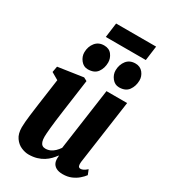

<svg xmlns="http://www.w3.org/2000/svg" viewBox="-228 -1052 1026 1168"><g transform="rotate(30 285.0 -468.0)"><path d="M168 10Q143.5 10 116.2 -1.8Q89 -13.5 69.8 -40.8Q50.5 -68 50.5 -114Q50.5 -130.5 52.5 -152.8Q54.5 -175 57.5 -199.5Q60.5 -224 63.8 -247.8Q67 -271.5 69.5 -290.5L94.5 -469L44.5 -498L52 -539.5L227.5 -565.5L251 -553L219 -322Q213.5 -284 209.8 -252.5Q206 -221 203.5 -196.8Q201 -172.5 200 -156.5Q199 -140.5 199 -133Q199 -112 203.5 -98.5Q208 -85 216.8 -78.5Q225.5 -72 238.5 -72Q257 -72 272.8 -79Q288.5 -86 301.8 -98.8Q315 -111.5 326 -127.5L387 -561H532L468.5 -110.5Q466.5 -93.5 470 -83Q473.5 -72.5 487 -72.5Q494 -72.5 504.5 -77.2Q515 -82 530.5 -95.5L544 -61.5Q532.5 -45.5 513 -28.8Q493.5 -12 467.5 -1Q441.5 10 408 10Q378.5 10 360.5 -0.5Q342.5 -11 336 -29Q334 -33.5 333.2 -39Q332.5 -44.5 332 -50.2Q331.5 -56 332 -62.2Q332.5 -68.5 333 -75.5L331 -76.5Q320 -61 305 -45.5Q290 -30 270.2 -17.5Q250.5 -5 225 2.5Q199.5 10 168 10ZM221 -619Q191.5 -619 171.5 -644.2Q151.5 -669.5 152 -700Q153 -739.5 175.2 -767.2Q197.5 -795 236.5 -795Q272 -795 290.5 -770.5Q309 -746 309 -717Q309 -677 288.2 -648Q267.5 -619 221 -619ZM440.5 -619Q411 -619 391 -644.2Q371 -669.5 371.5 -700Q372.5 -739.5 394.2 -767.2Q416 -795 456 -795Q490.5 -795 509.8 -770.5Q529 -746 528.5 -717Q528 -677 507 -648Q486 -619 440.5 -619ZM232 -946.5H513L499.5 -844.5H218.5Z"/></g></svg>

Font: Merriweather 24pt SemiCondensed Black
Style: Italic
Weight: 900
Width: 4
Italic angle: -7.8°
Designer: Eben Sorkin
Foundry: Eben Sorkin
Version: Version 2.101